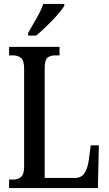

<svg xmlns="http://www.w3.org/2000/svg" viewBox="-20 -951 549 971"><path d="M26 0V-43H49Q71 -43 86.5 -56Q102 -69 102 -110V-603Q102 -645 86 -658Q70 -671 46 -671H26V-714H281V-671H260Q233 -671 219.5 -658.5Q206 -646 206 -606V-51H359Q391 -51 407 -75Q423 -99 429 -141L439 -216H480L475 0ZM122 -784Q143 -821 165 -859Q187 -897 199 -931H305V-921Q295 -904 271 -876.5Q247 -849 217.5 -820.5Q188 -792 163 -771H122Z"/></svg>

Font: Noto Serif Myanmar ExtraCondensed Medium
Style: Regular
Weight: 500
Width: 2
Designer: Ben Mitchell and the Monotype Design Team
Foundry: Monotype Imaging Inc.
Version: Version 2.106; ttfautohint (v1.8.4.7-5d5b)